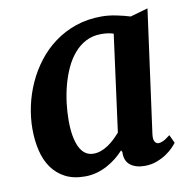

<svg xmlns="http://www.w3.org/2000/svg" viewBox="-69 -637 722 717"><g transform="rotate(-10 292.0 -279.0)"><path d="M197.3 9.8Q153.8 9.8 122.8 -6.3Q91.8 -22.5 72 -50.5Q52.2 -78.6 43.2 -116.7Q34.2 -154.8 34.2 -198.2Q34.2 -241.2 43.7 -285.4Q53.2 -329.6 71.8 -370.6Q90.3 -411.6 117.9 -447.5Q145.5 -483.4 181.9 -510.3Q218.3 -537.1 262.9 -552.5Q307.6 -567.9 360.8 -567.9Q388.2 -567.9 417.5 -561.8Q446.8 -555.7 468.8 -548.8L535.6 -567.9L472.2 -102.1Q469.7 -82 475.3 -73.5Q481 -64.9 489.3 -64.9Q496.1 -64.9 506.3 -69.3Q516.6 -73.7 533.7 -87.4L548.3 -56.2Q544.4 -50.3 533.9 -39.3Q523.4 -28.3 507.3 -17.3Q491.2 -6.3 470 1.7Q448.7 9.8 423.8 9.8Q389.6 9.8 369.1 -6.3Q348.6 -22.5 350.1 -56.2L346.2 -62.5Q333.5 -48.3 317.4 -35.4Q301.3 -22.5 282.7 -12.5Q264.2 -2.4 242.7 3.7Q221.2 9.8 197.3 9.8ZM243.7 -68.4Q257.8 -68.4 272 -73.5Q286.1 -78.6 299.3 -87.4Q312.5 -96.2 324.2 -107.4Q335.9 -118.7 346.2 -130.4L395 -496.6Q384.3 -500.5 372.3 -502Q360.4 -503.4 347.7 -503.4Q315.9 -503.4 290.5 -490.2Q265.1 -477.1 245.6 -454.3Q226.1 -431.6 212.4 -401.9Q198.7 -372.1 189.9 -339.1Q181.2 -306.2 177 -272Q172.9 -237.8 172.9 -206.5Q172.9 -141.1 190.7 -104.7Q208.5 -68.4 243.7 -68.4Z"/></g></svg>

Font: Merriweather Bold
Style: Italic
Weight: 700
Italic angle: -7°
Designer: Eben Sorkin ( eben@eyebytes.com )
Foundry: Eben Sorkin ( eben@eyebytes.com )
Version: Version 1.5; ttfautohint (v0.97) -l 13 -r 13 -G 200 -x 24 -f